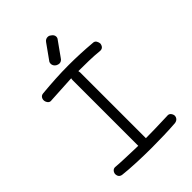

<svg xmlns="http://www.w3.org/2000/svg" viewBox="-242 -891 1067 1067"><g transform="rotate(-45 292.0 -357.5)"><path d="M302 -645Q292 -629 275 -629Q267 -629 256 -635Q240 -646 240 -663Q240 -673 246 -680L306 -764Q312 -773 319 -776.5Q326 -780 333 -780Q344 -780 351 -774Q369 -763 369 -747Q369 -737 362 -729ZM495 59Q454 62 406 63.5Q358 65 309 65Q248 65 190.5 62.5Q133 60 87 55Q60 52 60 23Q62 10 70.5 2.5Q79 -5 92 -3Q106 -2 121 -1Q136 0 167.5 1Q199 2 262 4V-513Q262 -519 264 -525L102 -516Q86 -513 77.5 -524Q69 -535 69 -547Q69 -558 75.5 -566.5Q82 -575 95 -576Q148 -581 200.5 -584Q253 -587 306 -587Q350 -587 395.5 -585Q441 -583 487 -579Q502 -579 508.5 -567.5Q515 -556 515 -546Q510 -516 482 -519Q446 -523 402 -524Q358 -525 320 -525Q321 -524 322 -513V4Q357 4 393.5 3Q430 2 492 0Q507 -2 515 7.5Q523 17 524 28Q524 40 516.5 48.5Q509 57 495 59Z"/></g></svg>

Font: Hachi Maru Pop
Style: Regular
Weight: 400
Designer: Nontynet
Foundry: Nontynet
Version: Version 1.300